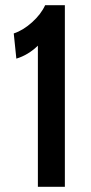

<svg xmlns="http://www.w3.org/2000/svg" viewBox="-20 -720 352 740"><path d="M126 -544Q89 -508 43 -494L33 -591Q69 -603 103.5 -634Q138 -665 154 -700H230V0H126Z"/></svg>

Font: Cabin Condensed Medium
Style: Regular
Weight: 500
Width: 3
Version: Version 2.001